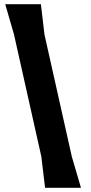

<svg xmlns="http://www.w3.org/2000/svg" viewBox="-20 -820 436 920"><path d="M196 80 178 -70 47 -655 5 -800H176L193 -655L324 -70L368 80Z"/></svg>

Font: Farro
Style: Bold
Weight: 700
Designer: Aceler Chua
Foundry: Grayscale Limited
Version: Version 1.101